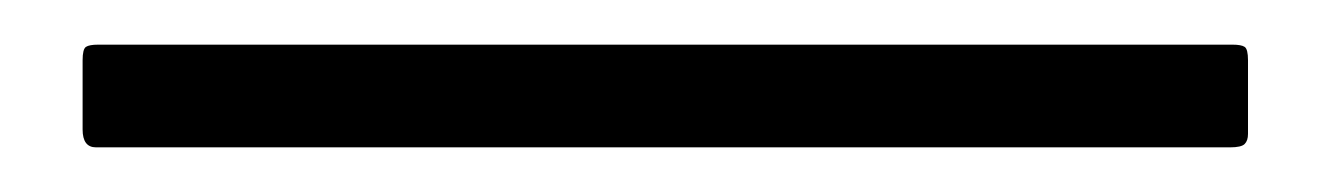

<svg xmlns="http://www.w3.org/2000/svg" viewBox="-20 19 595 86"><path d="M23 85Q20 85 18.5 83Q17 81 17 77V46Q17 41 18.5 40Q20 39 24 39H532Q536 39 537.5 40Q539 41 539 46V79Q539 82 537.5 83.5Q536 85 531 85Z"/></svg>

Font: Glory
Style: Regular
Weight: 400
Designer: Robert Leuschke
Foundry: Robert Leuschke
Version: Version 1.011